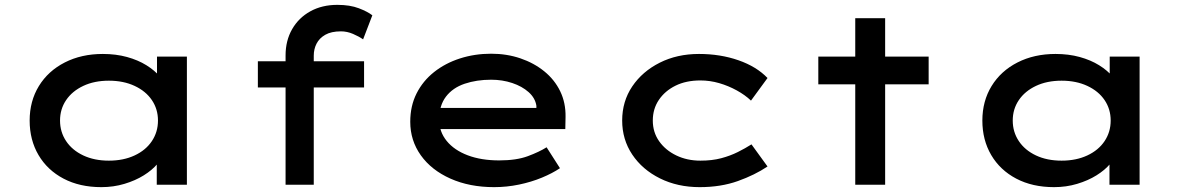

<svg xmlns="http://www.w3.org/2000/svg" viewBox="-20 -760 4883 790"><path d="M397 10Q308 10 241.5 -25Q175 -60 138.5 -122Q102 -184 102 -264Q102 -344 140 -406Q178 -468 246.5 -503Q315 -538 403 -538Q457 -538 502.5 -525.5Q548 -513 582.5 -491.5Q617 -470 637 -445.5Q657 -421 659 -396L626 -395V-527H749V0H625V-142L651 -135Q649 -111 627.5 -85.5Q606 -60 571.5 -38.5Q537 -17 492 -3.5Q447 10 397 10ZM428 -99Q488 -99 534 -120.5Q580 -142 605 -179.5Q630 -217 630 -264Q630 -311 605 -348Q580 -385 534 -406.5Q488 -428 428 -428Q368 -428 322.5 -406.5Q277 -385 252 -348Q227 -311 227 -264Q227 -217 252 -179.5Q277 -142 322.5 -120.5Q368 -99 428 -99Z M1155 0V-532Q1155 -593 1182 -640Q1209 -687 1257 -713.5Q1305 -740 1368 -740Q1420 -740 1456.5 -726Q1493 -712 1512 -697L1474 -598Q1457 -610 1432.5 -620.5Q1408 -631 1383 -631Q1343 -631 1318.5 -617Q1294 -603 1282.5 -580.5Q1271 -558 1271 -531V0H1213Q1199 0 1184.5 0Q1170 0 1155 0ZM1041 -400V-508H1478V-400Z M2013 10Q1912 10 1833.5 -25Q1755 -60 1711.5 -121Q1668 -182 1668 -259Q1668 -324 1694 -375.5Q1720 -427 1766 -463.5Q1812 -500 1872.5 -519.5Q1933 -539 2001 -539Q2065 -539 2121 -520Q2177 -501 2219.5 -466.5Q2262 -432 2285 -384.5Q2308 -337 2307 -279L2306 -229H1767L1744 -316H2203L2187 -303V-325Q2182 -357 2155 -381Q2128 -405 2087.5 -418.5Q2047 -432 2001 -432Q1941 -432 1892 -415.5Q1843 -399 1815 -362.5Q1787 -326 1787 -268Q1787 -218 1818 -180Q1849 -142 1904.5 -121Q1960 -100 2034 -100Q2105 -100 2152 -117.5Q2199 -135 2229 -154L2284 -68Q2253 -47 2209.5 -29Q2166 -11 2115.5 -0.5Q2065 10 2013 10Z M2859 10Q2768 10 2695.5 -26Q2623 -62 2581.5 -124Q2540 -186 2540 -264Q2540 -343 2581.5 -404.5Q2623 -466 2694.5 -502Q2766 -538 2856 -538Q2944 -538 3018.5 -512Q3093 -486 3138 -439L3070 -346Q3046 -369 3011.5 -388Q2977 -407 2939 -418Q2901 -429 2862 -429Q2803 -429 2759.5 -407.5Q2716 -386 2691 -349Q2666 -312 2666 -264Q2666 -216 2692 -179Q2718 -142 2762.5 -120.5Q2807 -99 2862 -99Q2910 -99 2947.5 -109Q2985 -119 3016 -134.5Q3047 -150 3072 -166L3138 -75Q3086 -40 3016 -15Q2946 10 2859 10Z M3499 0V-685H3622V0ZM3347 -413V-527H3801V-413Z M4317 10Q4228 10 4161.5 -25Q4095 -60 4058.5 -122Q4022 -184 4022 -264Q4022 -344 4060 -406Q4098 -468 4166.5 -503Q4235 -538 4323 -538Q4377 -538 4422.5 -525.5Q4468 -513 4502.5 -491.5Q4537 -470 4557 -445.5Q4577 -421 4579 -396L4546 -395V-527H4669V0H4545V-142L4571 -135Q4569 -111 4547.5 -85.5Q4526 -60 4491.5 -38.5Q4457 -17 4412 -3.5Q4367 10 4317 10ZM4348 -99Q4408 -99 4454 -120.5Q4500 -142 4525 -179.5Q4550 -217 4550 -264Q4550 -311 4525 -348Q4500 -385 4454 -406.5Q4408 -428 4348 -428Q4288 -428 4242.5 -406.5Q4197 -385 4172 -348Q4147 -311 4147 -264Q4147 -217 4172 -179.5Q4197 -142 4242.5 -120.5Q4288 -99 4348 -99Z"/></svg>

Font: Lexend Tera Medium
Style: Regular
Weight: 500
Designer: Bonnie Shaver-Troup, Thomas Jockin
Foundry: Lexend
Version: Version 1.007